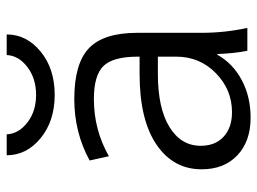

<svg xmlns="http://www.w3.org/2000/svg" viewBox="-120 -658 787 588"><g transform="rotate(-90 274.0 -363.5)"><path d="M400 -737H463Q463 -676 410.5 -633Q358 -590 278 -590Q198 -590 145.5 -633Q93 -676 93 -737H157Q159 -700 193.5 -673.5Q228 -647 278 -647Q328 -647 363 -673.5Q398 -700 400 -737ZM265 -530Q374 -530 421 -485Q468 -440 468 -337V-140Q468 -69 483 0H413Q405 -39 403 -92H401Q374 -44 323 -17Q272 10 208 10Q136 10 93 -30.5Q50 -71 50 -140Q50 -227 126 -278.5Q202 -330 342 -330H395V-335Q395 -411 366.5 -440.5Q338 -470 265 -470Q171 -470 90 -424L77 -483Q163 -530 265 -530ZM122 -143Q122 -98 150 -72.5Q178 -47 225 -47Q294 -47 344.5 -96.5Q395 -146 395 -218V-274H342Q237 -274 179.5 -238.5Q122 -203 122 -143Z"/></g></svg>

Font: Mplus 1p
Style: Regular
Weight: 400
Version: Version 1.061